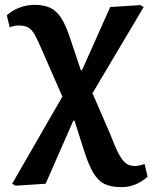

<svg xmlns="http://www.w3.org/2000/svg" viewBox="-20 -539 628 791"><path d="M481 232Q439 232 412 219.5Q385 207 365 174Q345 141 326 81L287 -42H282L168 218L44 226L30 218L237 -141L155 -328Q136 -373 123 -396Q110 -419 95 -426.5Q80 -434 56 -434Q49 -434 38 -432Q27 -430 20 -426L8 -476Q30 -496 60 -507.5Q90 -519 122 -519Q160 -519 185.5 -507.5Q211 -496 230 -468Q249 -440 266 -390L313 -250H318L434 -510L558 -518L572 -510L361 -155L435 16Q455 69 470 96.5Q485 124 500 134.5Q515 145 536 145Q549 145 576 137L588 189Q539 232 481 232Z"/></svg>

Font: Literata SemiBold
Style: Regular
Weight: 600
Designer: Latin by Veronika Burian and Jose Scaglione. Greek by Irene Vlachou. Cyrillic by Vera Evstafieva.
Foundry: TypeTogether
Version: Version 3.103; ttfautohint (v1.8.4.7-5d5b);gftools[0.9.29]